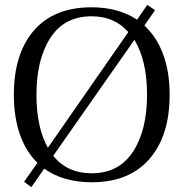

<svg xmlns="http://www.w3.org/2000/svg" viewBox="-20 -740 755 790"><path d="M678 -350Q678 -181 594.5 -85.5Q511 10 357 10Q241 10 162 -46L109 30L79 8L134 -70Q86 -117 61.5 -188Q37 -259 37 -350Q37 -519 119.5 -614.5Q202 -710 357 -710Q467 -710 544 -659L586 -720L618 -698L574 -635Q625 -588 651.5 -516Q678 -444 678 -350ZM177 -132 508 -608Q451 -673 357 -673Q245 -673 187.5 -584.5Q130 -496 130 -350Q130 -216 177 -132ZM585 -350Q585 -491 533 -576L199 -99Q257 -27 357 -27Q469 -27 527 -115.5Q585 -204 585 -350Z"/></svg>

Font: Trirong
Style: Regular
Weight: 400
Designer: Katatrad Team
Foundry: CadsonDemak
Version: Version 1.001